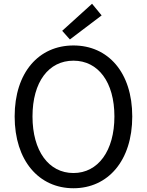

<svg xmlns="http://www.w3.org/2000/svg" viewBox="-20 -989 782 1022"><path d="M371 13C555 13 684 -134 684 -369C684 -604 555 -747 371 -747C187 -747 58 -604 58 -369C58 -134 187 13 371 13ZM371 -68C239 -68 153 -186 153 -369C153 -553 239 -666 371 -666C502 -666 589 -553 589 -369C589 -186 502 -68 371 -68ZM352 -779 521 -907 470 -969 311 -825Z"/></svg>

Font: Noto Sans JP Regular
Style: Regular
Weight: 400
Designer: Ryoko NISHIZUKA (kana & ideographs); Paul D. Hunt (Latin, Greek & Cyrillic); Wenlong ZHANG (bopomofo); Sandoll Communica
Foundry: Adobe Systems Incorporated
Version: Version 1.004;PS 1.004;hotconv 1.0.82;makeotf.lib2.5.63406